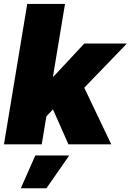

<svg xmlns="http://www.w3.org/2000/svg" viewBox="-20 -748 678 995"><path d="M195.8 -119.6 233.9 -351.1H257.3L417 -522.5H637.7L372.1 -247.1H317.4ZM0.5 0 121.1 -727.5H316.9L196.3 0ZM334.5 0 244.6 -203.6 394 -340.8 556.6 0ZM87.9 227.5 163.1 57.6H338.9L220.7 227.5Z"/></svg>

Font: Inter 28pt Black
Style: Italic
Weight: 900
Italic angle: -9.3988°
Designer: Rasmus Andersson
Foundry: rsms
Version: Version 4.001;git-66647c0bb